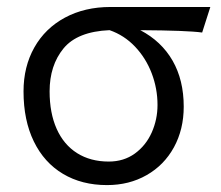

<svg xmlns="http://www.w3.org/2000/svg" viewBox="-20 -518 634 550"><path d="M381.8 -431.6Q442.4 -399.9 474.4 -344.2Q506.3 -288.6 506.3 -212.4Q506.3 -147.5 478.3 -96.2Q450.2 -44.9 400.1 -16.4Q350.1 12.2 286.6 12.2Q214.4 12.2 160.4 -20Q106.4 -52.2 76.9 -112.8Q47.4 -173.3 47.4 -256.3Q47.4 -327.1 78.4 -382.1Q109.4 -437 166 -467.5Q222.7 -498 296.4 -498H582.5L559.1 -424.8Q517.1 -430.7 381.8 -431.6ZM291.5 -55.2Q334.5 -55.2 366.2 -78.1Q397.9 -101.1 414.6 -138.4Q431.2 -175.8 431.2 -217.3Q431.2 -264.2 414.6 -307.9Q397.9 -351.6 366.9 -384.3Q335.9 -417 293.9 -431.6Q201.7 -427.7 161.9 -379.2Q122.1 -330.6 122.1 -256.3Q122.1 -194.3 142.3 -148.9Q162.6 -103.5 200.9 -79.3Q239.3 -55.2 291.5 -55.2Z"/></svg>

Font: Lesson One Light
Style: Regular
Weight: 300
Designer: But Ko, Victor Gaultney, Annie Olsen, Julie Remington, Don Collingsworth, Eric Hays, Becca Hirsbrunner
Version: Version 1.100